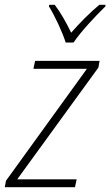

<svg xmlns="http://www.w3.org/2000/svg" viewBox="-41 -784 462 804"><path d="M234 -606H267C297 -651 360 -718 400 -757L401 -764H375C334 -730 290 -685 257 -647C238 -687 212 -733 188 -764H165L164 -757C188 -719 221 -648 234 -606ZM-21 0H273L280 -33H31L371 -501L376 -529H106L99 -496H323L-16 -27Z"/></svg>

Font: Noto Sans SemiCondensed ExtraLight
Style: Italic
Weight: 200
Width: 4
Italic angle: -12°
Designer: Monotype Design Team
Foundry: Monotype Imaging Inc.
Version: Version 2.013